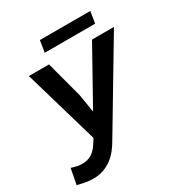

<svg xmlns="http://www.w3.org/2000/svg" viewBox="-204 -999 1067 1144"><g transform="rotate(-30 330.0 -426.5)"><path d="M281.2 -461.4 301.8 -336.4 510.7 -710.9H661.6L317.4 -134.3Q299.8 -102.5 278.3 -75.7Q256.8 -48.8 230.5 -29.5Q204.1 -10.3 172.1 0.7Q140.1 11.7 101.6 11.2Q74.7 10.7 49.1 5.9Q23.4 1 -2.4 -5.4L18.1 -112.8Q34.7 -106.9 52 -103Q69.3 -99.1 86.9 -98.6Q127.9 -97.7 156.2 -115.7Q184.6 -133.8 205.1 -167.5L225.6 -198.7L76.2 -710.9H214.8ZM574.2 -783.7H227.5L240.2 -863.8H586.9Z"/></g></svg>

Font: Roboto Mono
Style: Bold Italic
Weight: 700
Designer: Google
Version: Version 2.000985; 2015; ttfautohint (v1.3)